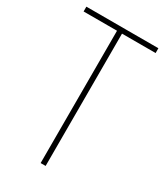

<svg xmlns="http://www.w3.org/2000/svg" viewBox="-180 -790 747 866"><g transform="rotate(30 193.5 -357.0)"><path d="M206 0V-689H381V-714H6V-689H180V0Z"/></g></svg>

Font: Noto Sans Lao UI Cond Thin
Style: Regular
Weight: 100
Width: 3
Designer: Monotype Design Team
Foundry: Monotype Imaging Inc.
Version: Version 2.000